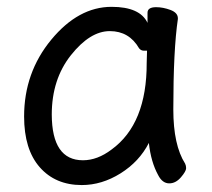

<svg xmlns="http://www.w3.org/2000/svg" viewBox="-20 -512 615 556"><path d="M220.2 -47.9Q262.2 -47.9 303.2 -79.1Q405.3 -153.3 404.8 -330.1L405.8 -365.2H397Q388.2 -365.2 382.8 -372.1Q354 -421.9 297.9 -421.9Q240.7 -421.9 185.3 -352.1Q129.9 -282.2 129.9 -180.2Q130.4 -47.9 220.2 -47.9ZM216.8 23.9Q140.6 23.9 95.2 -27.6Q49.8 -79.1 49.8 -174.8Q49.8 -301.8 128.4 -397Q207 -492.2 303.2 -492.2Q385.3 -492.2 407.2 -445.8V-475.1Q407.2 -491.2 432.1 -491.2Q452.1 -491.2 473.6 -483.2Q495.1 -475.1 495.1 -459V-457Q481.9 -368.2 481.9 -194.8Q481.9 -91.8 516.1 -38.1Q519 -32.2 519 -24.9Q519 -16.1 503.9 1.5Q488.8 19 470.2 19Q450.2 19 438 -4.9Q417 -43 411.1 -98.1Q383.3 -43.9 329.1 -10Q274.9 23.9 216.8 23.9Z"/></svg>

Font: LXGW WenKai Screen R
Style: Regular
Weight: 400
Designer: Fontworks Inc.
Version: Version 1.235;May 31, 2022